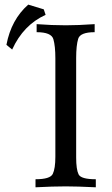

<svg xmlns="http://www.w3.org/2000/svg" viewBox="-20 -796 478 816"><path d="M387.2 0Q306.6 -3.9 259.8 -3.9Q205.1 -3.9 130.9 0V-34.2Q193.4 -34.2 204.3 -56.9Q215.3 -79.6 215.3 -129.9V-548.3Q215.3 -600.1 206.8 -629.6Q198.2 -659.2 135.7 -659.2V-693.4Q200.2 -688.5 259.8 -688.5Q312 -688.5 382.3 -693.4V-659.2Q320.8 -659.2 312.3 -631.1Q303.7 -603 303.7 -549.3V-127Q303.7 -75.7 314 -54.9Q324.2 -34.2 387.2 -34.2ZM31.7 -585.4 7.3 -605.5Q27.8 -712.9 100.1 -776.4L166 -756.3L173.8 -732.9Q79.1 -689.9 31.7 -585.4Z"/></svg>

Font: Kelvinch
Style: Regular
Weight: 400
Designer: Paul James MIller
Foundry: High-Logic / Made with FontCreator
Version: Version 3.30 September 23, 2016